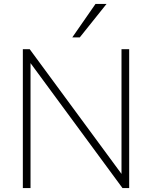

<svg xmlns="http://www.w3.org/2000/svg" viewBox="-20 -955 772 975"><path d="M96 0V-705H131L619 -42H597V-705H636V0H602L114 -663H135V0ZM347 -765 465 -935H521L385 -765Z"/></svg>

Font: Nunito Sans 12pt ExtraLight
Style: Regular
Weight: 200
Designer: Vernon Adams
Foundry: Vernon Adams
Version: Version 3.101;gftools[0.9.27]